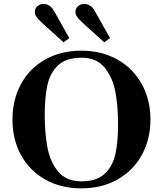

<svg xmlns="http://www.w3.org/2000/svg" viewBox="-20 -972 848 1000"><path d="M45 -349Q45 -452.5 89.2 -534Q133.5 -615.5 215 -661.8Q296.5 -708 404 -708Q510 -708 591.8 -661.8Q673.5 -615.5 718.5 -533.8Q763.5 -452 763.5 -349Q763.5 -246 718.5 -164.5Q673.5 -83 591.8 -37Q510 9 404 9Q297 9 215.5 -37Q134 -83 89.5 -164.2Q45 -245.5 45 -349ZM595 -324Q595 -418.5 580.8 -494Q566.5 -569.5 524.5 -620.5Q482.5 -671.5 404 -671.5Q324.5 -671.5 282.5 -631.8Q240.5 -592 226.8 -528.2Q213 -464.5 213 -374Q213 -280 227 -204.5Q241 -129 283.2 -78.2Q325.5 -27.5 404 -27.5Q483.5 -27.5 525.2 -67Q567 -106.5 581 -170Q595 -233.5 595 -324ZM270.5 -788.5Q243.5 -812.5 216.2 -837.2Q189 -862 181 -871Q171.5 -881.5 166.5 -890Q161.5 -898.5 161.5 -908.5Q161.5 -929 175.2 -940.2Q189 -951.5 207.5 -951.5Q220 -951.5 231.8 -945.5Q243.5 -939.5 252 -929.5Q258.5 -921.5 302 -843Q313.5 -821.5 323.8 -803.8Q334 -786 341 -774L311.5 -751.5ZM482 -788.5Q455 -812.5 427.8 -837.2Q400.5 -862 392.5 -871Q383 -881.5 378 -890Q373 -898.5 373 -908.5Q373 -929 386.8 -940.2Q400.5 -951.5 419 -951.5Q432 -951.5 443.8 -945.8Q455.5 -940 464 -929.5Q469 -923.5 486.2 -892.8Q503.5 -862 521 -830.5Q550.5 -778 553 -774L523 -751.5Z"/></svg>

Font: Didactic
Style: Regular
Weight: 400
Designer: Tyler Finck
Foundry: Etcetera Type Co
Version: Version 3.007;FEAKit 1.0